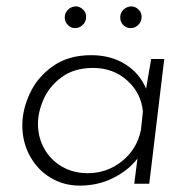

<svg xmlns="http://www.w3.org/2000/svg" viewBox="-20 -576 601 602"><path d="M495 -391 448 0H401L411 -79Q384 -43 336 -18.5Q288 6 230 6Q180 6 139 -18.5Q98 -43 74 -86.5Q50 -130 50 -183Q50 -233 74 -284Q98 -335 146.5 -369Q195 -403 266 -403Q328 -403 373 -374.5Q418 -346 438 -298L454 -391ZM428 -226Q423 -284 379 -323.5Q335 -363 272 -363Q213 -363 174 -334.5Q135 -306 117 -265.5Q99 -225 99 -188Q99 -145 119 -109.5Q139 -74 174.5 -53.5Q210 -33 255 -33Q316 -33 363 -71Q410 -109 422 -169ZM183 -521Q183 -536 193.5 -546Q204 -556 219 -556Q232 -555 241.5 -545Q251 -535 250 -521Q249 -506 238 -496.5Q227 -487 214 -488Q202 -488 192.5 -498Q183 -508 183 -521ZM357 -521Q357 -536 367.5 -546Q378 -556 393 -556Q406 -555 415.5 -545Q425 -535 424 -521Q423 -506 412 -496.5Q401 -487 388 -488Q376 -488 366.5 -497.5Q357 -507 357 -521Z"/></svg>

Font: Josefin Sans Light
Style: Italic
Weight: 300
Italic angle: -7°
Designer: Santiago Orozco
Foundry: Typemade
Version: Version 2.000